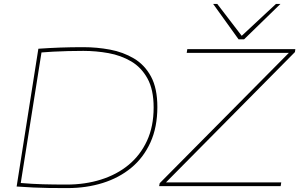

<svg xmlns="http://www.w3.org/2000/svg" viewBox="-20 -951 1529 981"><path d="M325 10Q272 10 231 9.5Q190 9 150.5 7Q111 5 65 2L176 -702Q233 -706 288 -708Q343 -710 406 -710Q475 -710 542 -697.5Q609 -685 664 -652.5Q719 -620 751.5 -560Q784 -500 784 -404Q784 -301 748.5 -223Q713 -145 650.5 -93.5Q588 -42 504.5 -16Q421 10 325 10ZM321 -8Q415 -8 496 -33.5Q577 -59 637 -108.5Q697 -158 731 -231.5Q765 -305 765 -402Q765 -493 733.5 -550Q702 -607 650 -637.5Q598 -668 534.5 -679.5Q471 -691 406 -691Q368 -691 327 -690Q286 -689 250.5 -687Q215 -685 192 -683L86 -16Q145 -11 199 -9.5Q253 -8 321 -8ZM793 0 796 -15 1456 -681H934L937 -700H1489L1487 -685L828 -19H1417L1414 0ZM1413 -931 1227 -750H1199L1069 -931H1090L1215 -768L1390 -931Z"/></svg>

Font: Georama Extended Thin
Style: Italic
Weight: 100
Width: 7
Italic angle: -9°
Designer: Jean-Baptiste Levee
Foundry: Production Type
Version: Version 1.000